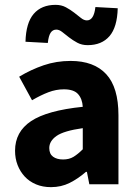

<svg xmlns="http://www.w3.org/2000/svg" viewBox="-20 -759 567 791"><path d="M190 12Q156 12 128.5 0.5Q101 -11 82 -31.5Q63 -52 52.5 -79Q42 -106 42 -138Q42 -216 108 -260Q174 -304 321 -319Q319 -352 301.5 -371.5Q284 -391 243 -391Q211 -391 179.5 -379Q148 -367 112 -346L59 -443Q107 -472 159.5 -490Q212 -508 271 -508Q367 -508 417.5 -453.5Q468 -399 468 -284V0H348L338 -51H334Q302 -23 267 -5.5Q232 12 190 12ZM240 -102Q265 -102 283 -113Q301 -124 321 -144V-231Q243 -220 213 -199Q183 -178 183 -149Q183 -125 198.5 -113.5Q214 -102 240 -102ZM341 -573Q317 -573 298.5 -583Q280 -593 264.5 -605Q249 -617 236.5 -627Q224 -637 212 -637Q197 -637 188.5 -624Q180 -611 177 -582L85 -587Q87 -665 119 -702Q151 -739 209 -739Q233 -739 251.5 -729Q270 -719 285.5 -707Q301 -695 313.5 -685Q326 -675 338 -675Q367 -675 373 -730L465 -725Q463 -647 431 -610Q399 -573 341 -573Z"/></svg>

Font: hySource Sans Pro
Style: Bold
Weight: 700
Designer: Paul D. Hunt
Foundry: Adobe Systems Incorporated
Version: Version 2.021;PS 2.000;hotconv 1.0.86;makeotf.lib2.5.63406